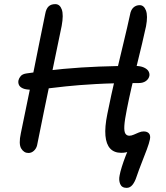

<svg xmlns="http://www.w3.org/2000/svg" viewBox="-20 -729 806 930"><path d="M593.4 181Q570 181 562.2 162.4Q554.4 143.8 559.4 120.6Q562.2 104.4 570 79.3Q577.8 54.2 588.1 27.4Q598.4 0.6 609.2 -21.4L638.8 -18.4Q625.4 -6.4 609 2.4Q592.6 11.2 567.2 11.2Q532.8 11.2 513.6 -9.6Q494.4 -30.4 490.7 -71.9Q487 -113.4 499.8 -176.2Q518.6 -270 539.5 -358.8Q560.4 -447.6 579 -524.4Q597.6 -601.2 609.6 -657Q613.6 -681 626.2 -692.5Q638.8 -704 656.6 -704Q677.2 -704 687 -678.2Q696.8 -652.4 687.4 -602Q679.4 -565.2 668.1 -517.2Q656.8 -469.2 643.4 -415.4Q630 -361.6 617.2 -306Q604.4 -250.4 594.4 -199.4Q584 -147.6 582.3 -120.2Q580.6 -92.8 587.1 -82.2Q593.6 -71.6 606.6 -71.6Q616.4 -71.6 628.2 -76.8Q640 -82 652.3 -87.2Q664.6 -92.4 675.4 -92.4Q693.2 -92.4 701.6 -82.6Q710 -72.8 706.2 -54Q702.6 -35.6 691.4 -5.6Q680.2 24.4 666.5 59Q652.8 93.6 641 128.2Q633.2 152.2 621.5 166.6Q609.8 181 593.4 181ZM117.8 12Q95.8 12 82.7 -9.7Q69.6 -31.4 81 -83.8Q92 -136.2 102.2 -186.8Q112.4 -237.4 123.4 -289.8Q134.4 -342.2 145.9 -399.1Q157.4 -456 170.3 -520.8Q183.2 -585.6 199 -661.6Q203.4 -686.4 215.2 -697.7Q227 -709 247.8 -709Q269.8 -709 279.2 -683.3Q288.6 -657.6 278.8 -604Q256.4 -495 234.5 -390.1Q212.6 -285.2 193.4 -192.1Q174.2 -99 159.6 -25Q155.8 -9.4 144.2 1.3Q132.6 12 117.8 12ZM134.2 -294.4Q105.6 -294.4 91.1 -300.8Q76.6 -307.2 71.8 -317.7Q67 -328.2 69.6 -340.4Q72 -350.6 80.5 -360.6Q89 -370.6 108.8 -373.4Q200.6 -387.4 287.6 -395.3Q374.6 -403.2 459.9 -406.5Q545.2 -409.8 632.2 -409.8Q660 -409.8 676.7 -402.2Q693.4 -394.6 699.4 -383.8Q705.4 -373 703.6 -361.6Q700.2 -346 686.5 -336.4Q672.8 -326.8 653 -326.8Q531 -326.8 444.4 -321.9Q357.8 -317 298.6 -310.6Q239.4 -304.2 199.9 -299.3Q160.4 -294.4 134.2 -294.4Z"/></svg>

Font: Shantell Sans Light
Style: Italic
Weight: 300
Italic angle: -11°
Designer: Stephen Nixon, Anya Danilova, Shantell Martin
Foundry: Arrow Type
Version: Version 1.008;[ac192a2d6]